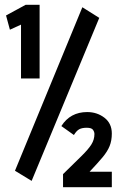

<svg xmlns="http://www.w3.org/2000/svg" viewBox="-20 -705 490 795"><path d="M67 -380V-603L21 -582L5 -641L86 -685H144V-380ZM111 44 42 2 321 -675 391 -631ZM241 70V16Q289 -31 317.5 -59Q346 -87 358.5 -107Q371 -127 371 -150Q371 -159 365 -167.5Q359 -176 339 -176Q320 -176 308.5 -170Q297 -164 286 -146L234 -183Q271 -241 341 -241Q382 -241 412.5 -217.5Q443 -194 443 -152Q443 -123 434 -100.5Q425 -78 405 -54Q385 -30 351 6H443V70Z"/></svg>

Font: Inconsolata SemiCondensed Black
Style: Regular
Weight: 900
Width: 4
Monospace: yes
Designer: Raph Levien, Cyreal, Brenton Simpson
Foundry: Raph Levien, Cyreal, Google
Version: Version 3.001; ttfautohint (v1.8.2.53-6de2)